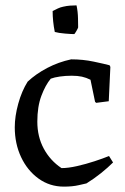

<svg xmlns="http://www.w3.org/2000/svg" viewBox="-20 -683 466 715"><path d="M218 12Q165 12 123.5 -18Q82 -48 58.5 -98Q35 -148 35 -209Q35 -250 48 -297Q61 -344 83 -379Q114 -408 156 -430Q198 -452 245 -462Q289 -462 329 -453.5Q369 -445 388 -440L391 -434L385 -306L338 -300L334 -304L317 -386Q301 -394 285 -397.5Q269 -401 247 -401Q224 -401 203 -398Q182 -395 169 -390Q149 -366 134 -326Q119 -286 119 -230Q119 -174 143 -129.5Q167 -85 209 -57Q234 -57 267 -64.5Q300 -72 332 -82.5Q364 -93 386 -102L401 -78Q382 -59 356.5 -38.5Q331 -18 302 0Q297 1 273.5 6.5Q250 12 218 12ZM184 -564Q180 -584 178 -603.5Q176 -623 176 -642Q186 -647 195.5 -651.5Q205 -656 215 -658Q228 -661 240 -662Q252 -663 265 -663Q270 -640 270.5 -614Q271 -588 271 -581Q271 -579 264.5 -567.5Q258 -556 256 -556Q246 -556 222 -558Q198 -560 184 -564Z"/></svg>

Font: Labrada
Style: Regular
Weight: 400
Designer: Mercedes Jáuregui
Foundry: Omnibus-Type Team
Version: Version 1.000; ttfautohint (v1.8.4.7-5d5b)